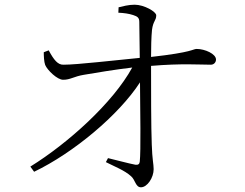

<svg xmlns="http://www.w3.org/2000/svg" viewBox="-20 -784 1040 816"><path d="M125 -54C292 -134 485 -295 575 -434C576 -315 579 -141 574 -97C573 -87 567 -82 555 -84C528 -89 477 -103 439 -112L430 -95C463 -78 510 -60 537 -35C555 -20 556 12 579 12C606 12 633 -29 633 -65C633 -87 627 -105 625 -170C622 -243 622 -409 622 -504C752 -515 830 -509 876 -509C889 -509 898 -519 898 -531C898 -555 851 -576 816 -576C799 -576 802 -562 622 -542C622 -580 623 -628 626 -657C631 -696 644 -696 644 -719C644 -734 593 -764 552 -764C526 -764 501 -757 484 -753L483 -730C506 -729 528 -726 546 -720C564 -714 572 -709 572 -691L574 -538C469 -528 308 -509 250 -509C226 -508 209 -529 187 -570L166 -562C166 -547 167 -521 172 -508C181 -486 224 -444 249 -445C279 -445 294 -459 336 -466C389 -475 466 -488 542 -497C460 -347 269 -175 109 -76Z"/></svg>

Font: Noto Serif KR Light
Style: Regular
Weight: 300
Designer: Ryoko NISHIZUKA 西塚涼子 (kana & ideographs); Frank Grießhammer (Latin, Greek & Cyrillic); Wenlong ZHANG 张文龙 (bopomofo); San
Foundry: Adobe
Version: Version 2.001;hotconv 1.1.0;makeotfexe 2.6.0